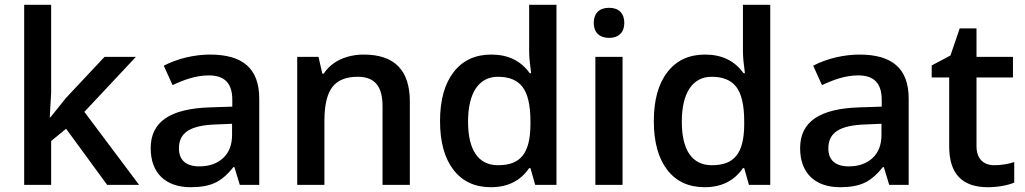

<svg xmlns="http://www.w3.org/2000/svg" viewBox="-20 -780 4325 810"><path d="M189.9 -285.2 195.8 -389.2V-759.8H82V0H195.8V-185.1L258.8 -236.8L432.1 0H566.9L335.9 -308.1L553.2 -540H420.9L257.8 -366.2L192.9 -285.2Z M1073.7 0V-363.8C1073.7 -492.2 1002.9 -549.8 865.7 -549.8C835 -549.8 801.8 -545.9 767.1 -538.1C732.4 -529.8 700.2 -518.1 670.9 -502.9L708 -420.9C754.9 -442.9 805.7 -461.9 860.8 -461.9C928.7 -461.9 960 -427.7 960 -358.9V-330.1L866.7 -327.1C697.3 -321.8 615.7 -266.1 615.7 -154.8C615.7 -49.8 678.7 9.8 784.7 9.8C826.2 9.8 859.9 3.9 886.2 -8.3C912.6 -20 939 -42.5 964.8 -75.2H968.8L991.7 0ZM820.8 -78.1C763.7 -78.1 734.9 -105.5 734.9 -153.8C734.9 -220.2 781.7 -251 889.6 -254.9L959 -257.8V-210.9C959 -168.9 946.3 -136.2 921.4 -113.3C896 -89.8 862.3 -78.1 820.8 -78.1Z M1709 -352.1C1709 -483.9 1644 -549.8 1514.6 -549.8C1441.9 -549.8 1378.4 -520.5 1345.7 -469.2H1339.8L1323.7 -540H1233.9V0H1348.6V-269C1348.6 -336.4 1359.9 -384.3 1382.3 -413.1C1404.8 -441.9 1440.4 -456.1 1488.8 -456.1C1561.5 -456.1 1593.8 -415.5 1593.8 -332V0H1709Z M2050.8 9.8C2121.6 9.8 2175.8 -17.1 2212.4 -70.8H2217.8L2237.8 0H2327.6V-759.8H2212.4V-563C2212.4 -540.5 2215.3 -509.8 2220.7 -471.2H2214.8C2177.7 -523.4 2123.5 -549.8 2052.7 -549.8C1984.9 -549.8 1932.1 -525.4 1894 -476.1C1855.5 -426.8 1836.4 -357.4 1836.4 -269C1836.4 -180.7 1855.5 -112.3 1893.1 -63.5C1930.7 -14.6 1983.4 9.8 2050.8 9.8ZM2081.5 -83C1997.1 -83 1954.6 -147.5 1954.6 -267.1C1954.6 -388.2 2000 -456.1 2080.6 -456.1C2127.9 -456.1 2162.6 -441.9 2184.6 -413.1C2206.5 -384.3 2217.8 -335.9 2217.8 -268.1V-252C2216.3 -132.8 2175.8 -83 2081.5 -83Z M2606.4 -540H2491.7V0H2606.4ZM2484.9 -683.1C2484.9 -644 2508.3 -620.1 2549.8 -620.1C2590.3 -620.1 2613.8 -644 2613.8 -683.1C2613.8 -724.1 2590.3 -747.1 2549.8 -747.1C2508.3 -747.1 2484.9 -724.1 2484.9 -683.1Z M2952.6 9.8C3023.4 9.8 3077.6 -17.1 3114.3 -70.8H3119.6L3139.6 0H3229.5V-759.8H3114.3V-563C3114.3 -540.5 3117.2 -509.8 3122.6 -471.2H3116.7C3079.6 -523.4 3025.4 -549.8 2954.6 -549.8C2886.7 -549.8 2834 -525.4 2795.9 -476.1C2757.3 -426.8 2738.3 -357.4 2738.3 -269C2738.3 -180.7 2757.3 -112.3 2794.9 -63.5C2832.5 -14.6 2885.3 9.8 2952.6 9.8ZM2983.4 -83C2898.9 -83 2856.4 -147.5 2856.4 -267.1C2856.4 -388.2 2901.9 -456.1 2982.4 -456.1C3029.8 -456.1 3064.5 -441.9 3086.4 -413.1C3108.4 -384.3 3119.6 -335.9 3119.6 -268.1V-252C3118.2 -132.8 3077.6 -83 2983.4 -83Z M3813.5 0V-363.8C3813.5 -492.2 3742.7 -549.8 3605.5 -549.8C3574.7 -549.8 3541.5 -545.9 3506.8 -538.1C3472.2 -529.8 3439.9 -518.1 3410.6 -502.9L3447.8 -420.9C3494.6 -442.9 3545.4 -461.9 3600.6 -461.9C3668.5 -461.9 3699.7 -427.7 3699.7 -358.9V-330.1L3606.4 -327.1C3437 -321.8 3355.5 -266.1 3355.5 -154.8C3355.5 -49.8 3418.5 9.8 3524.4 9.8C3565.9 9.8 3599.6 3.9 3626 -8.3C3652.3 -20 3678.7 -42.5 3704.6 -75.2H3708.5L3731.4 0ZM3560.5 -78.1C3503.4 -78.1 3474.6 -105.5 3474.6 -153.8C3474.6 -220.2 3521.5 -251 3629.4 -254.9L3698.7 -257.8V-210.9C3698.7 -168.9 3686 -136.2 3661.1 -113.3C3635.7 -89.8 3602.1 -78.1 3560.5 -78.1Z M4174.8 -83C4129.9 -83 4099.6 -108.9 4099.6 -164.1V-453.1H4253.4V-540H4099.6V-660.2H4028.8L3989.7 -545.9L3910.6 -503.9V-453.1H3984.4V-162.1C3984.4 -47.4 4038.6 9.8 4147.5 9.8C4190.4 9.8 4233.4 1.5 4258.8 -9.8V-96.2C4231 -87.4 4202.6 -83 4174.8 -83Z"/></svg>

Font: Samim Medium
Style: Regular
Weight: 500
Foundry: DejaVu fonts team - Redesigned by Saber Rastikerdar
Version: Version 4.0.5